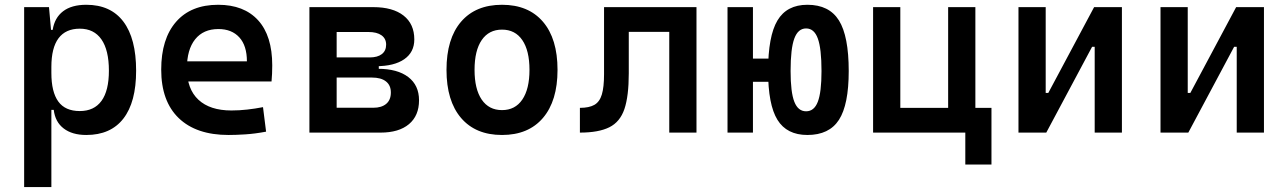

<svg xmlns="http://www.w3.org/2000/svg" viewBox="-20 -547 5313 792"><path d="M79.6 224.6V-517.6H182.1L191.9 -408.2V224.6ZM335.9 9.8Q277.8 9.8 242.7 -17.1Q207.5 -43.9 201.7 -93.8H156.7L191.9 -246.1Q191.9 -167.5 220.5 -128.2Q249 -88.9 309.1 -88.9Q368.2 -88.9 398.7 -130.9Q429.2 -172.9 429.2 -255.4Q429.2 -340.3 398.4 -384.5Q367.7 -428.7 309.1 -428.7Q251 -428.7 221.4 -389.2Q191.9 -349.6 191.9 -271L158.2 -423.8H197.3Q205.1 -473.6 240.2 -500.5Q275.4 -527.3 335.9 -527.3Q436.5 -527.3 489 -457.8Q541.5 -388.2 541.5 -255.4Q541.5 -125.5 489 -57.9Q436.5 9.8 335.9 9.8Z M922.9 9.8Q789.6 9.8 717.3 -59.8Q645 -129.4 645 -259.8Q645 -386.7 706.3 -457Q767.6 -527.3 879.9 -527.3Q986.3 -527.3 1044.7 -463.4Q1103 -399.4 1103 -277.3Q1103 -242.2 1100.1 -210.9H731.9V-293.9H998.5Q998.5 -358.4 967.3 -392.8Q936 -427.2 880.9 -427.2Q818.8 -427.2 784.9 -384.8Q751 -342.3 751 -264.6Q751 -179.7 798.6 -135.5Q846.2 -91.3 934.6 -91.3Q967.3 -91.3 999.5 -95Q1031.7 -98.6 1064.9 -105L1077.6 -3.9Q1030.8 4.9 991.7 7.3Q952.6 9.8 922.9 9.8Z M1361.8 0V-102.5H1519.5Q1554.2 -102.5 1573.2 -118.7Q1592.3 -134.8 1592.3 -165.5Q1592.3 -195.3 1572 -211.2Q1551.8 -227.1 1514.2 -227.1H1345.7V-263.2H1539.1Q1619.6 -263.2 1664.1 -229.2Q1708.5 -195.3 1708.5 -133.3Q1708.5 -69.8 1667 -34.9Q1625.5 0 1549.8 0ZM1256.3 0V-517.6H1368.7V0ZM1322.3 -243.2V-291H1542.5V-243.2ZM1345.7 -273.9V-310.1H1504.9Q1537.1 -310.1 1554.9 -323.7Q1572.8 -337.4 1572.8 -362.8Q1572.8 -387.7 1553.7 -401.4Q1534.7 -415 1500 -415H1361.8V-517.6H1519.5Q1600.1 -517.6 1644.5 -482.9Q1689 -448.2 1689 -384.3Q1689 -331.5 1647.5 -302.7Q1606 -273.9 1530.3 -273.9Z M2050.8 9.8Q1941.9 9.8 1881.8 -60.5Q1821.8 -130.9 1821.8 -258.8Q1821.8 -387.2 1881.8 -457.3Q1941.9 -527.3 2050.8 -527.3Q2159.7 -527.3 2219.7 -457.3Q2279.8 -387.2 2279.8 -258.8Q2279.8 -130.9 2219.7 -60.5Q2159.7 9.8 2050.8 9.8ZM2050.8 -92.8Q2105 -92.8 2134.5 -136.2Q2164.1 -179.7 2164.1 -258.8Q2164.1 -338.4 2134.5 -381.6Q2105 -424.8 2050.8 -424.8Q1996.6 -424.8 1967 -381.6Q1937.5 -338.4 1937.5 -258.8Q1937.5 -179.7 1967 -136.2Q1996.6 -92.8 2050.8 -92.8Z M2372.1 0V-102.1Q2410.2 -102.1 2431.9 -114.5Q2453.6 -127 2462.6 -157.2Q2471.7 -187.5 2471.7 -241.2V-517.6H2573.7V-244.6Q2573.7 -150.4 2555.7 -97.2Q2537.6 -43.9 2493.4 -22Q2449.2 0 2372.1 0ZM2740.7 0V-517.6H2853V0ZM2497.1 -415.5V-517.6H2835V-415.5Z M3310.5 9.8Q3225.6 9.8 3187 -52.7Q3148.4 -115.2 3148.4 -253.9Q3148.4 -397.9 3187 -462.6Q3225.6 -527.3 3310.5 -527.3Q3400.4 -527.3 3440.7 -462.6Q3481 -397.9 3481 -253.9Q3481 -115.2 3440.7 -52.7Q3400.4 9.8 3310.5 9.8ZM2981 0V-517.6H3085.9V0ZM3023.4 -209.5V-305.2H3180.2V-209.5ZM3305.2 -87.9Q3338.4 -87.9 3353.5 -127.2Q3368.7 -166.5 3368.7 -253.9Q3368.7 -346.7 3353.5 -388.2Q3338.4 -429.7 3305.2 -429.7Q3272 -429.7 3256.6 -388.2Q3241.2 -346.7 3241.2 -253.9Q3241.2 -166.5 3256.6 -127.2Q3272 -87.9 3305.2 -87.9Z M3891.1 0V-517.6H4003.4V0ZM3611.8 0V-102.1H4041.5V0ZM3581.5 0V-517.6H3693.8V0ZM3961.9 131.8V-102.1H4069.8V131.8Z M4258.3 0V-163.6H4304.2L4493.2 -517.6H4527.3V-354H4484.9L4295.9 0ZM4181.2 0V-517.6H4293.5V0ZM4495.6 0V-517.6H4607.9V0Z M4844.2 0V-163.6H4890.1L5079.1 -517.6H5113.3V-354H5070.8L4881.8 0ZM4767.1 0V-517.6H4879.4V0ZM5081.5 0V-517.6H5193.8V0Z"/></svg>

Font: Cascadia Code Medium
Style: Regular
Weight: 500
Monospace: yes
Designer: Aaron Bell
Foundry: Saja Typeworks
Version: Version 2407.024